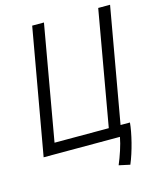

<svg xmlns="http://www.w3.org/2000/svg" viewBox="-125 -779 835 1023"><g transform="rotate(-15 293.0 -267.5)"><path d="M394 0H450.2C442.4 43.5 423.3 99.1 404.3 144.5L465.3 157.7C492.7 93.8 516.6 -3.4 521.5 -60.1H469.7L581.5 -693.4H516.1L404.8 -60.1H105.5L216.8 -693.4H151.9L29.3 0Z"/></g></svg>

Font: Cascadia Mono NF Light
Style: Italic
Weight: 300
Italic angle: -10°
Monospace: yes
Designer: Aaron Bell
Foundry: Saja Typeworks
Version: Version 2404.023